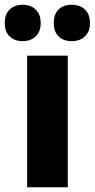

<svg xmlns="http://www.w3.org/2000/svg" viewBox="-58 -838 398 807"><path d="M227 -51H56V-604H227ZM-38 -741Q-38 -779 -17 -798.5Q4 -818 37 -818Q71 -818 92 -798Q113 -778 113 -741Q113 -705 92 -685Q71 -665 37 -665Q4 -665 -17 -684.5Q-38 -704 -38 -741ZM168 -741Q168 -779 188.5 -798.5Q209 -818 243 -818Q278 -818 299 -798Q320 -778 320 -741Q320 -705 299 -685Q278 -665 243 -665Q209 -665 188.5 -685Q168 -705 168 -741Z"/></svg>

Font: Noto Sans Tamil UI Condensed Black
Style: Regular
Weight: 900
Width: 3
Designer: Jelle Bosma - Monotype Design Team
Foundry: Monotype Imaging Inc.
Version: Version 2.004; ttfautohint (v1.8.4.7-5d5b)